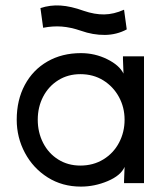

<svg xmlns="http://www.w3.org/2000/svg" viewBox="-20 -679 610 712"><path d="M442 -235Q442 -281 421 -319.5Q400 -358 363 -381Q326 -404 278 -404Q232 -404 196 -381.5Q160 -359 140 -320.5Q120 -282 120 -235Q120 -188 140 -149Q160 -110 196 -87.5Q232 -65 278 -65Q326 -65 363.5 -88Q401 -111 421.5 -150Q442 -189 442 -235ZM438 -406 436 -458V-470H514V0H440V-8L442 -60Q428 -28 379.5 -7.5Q331 13 280 13Q211 13 157 -21Q103 -55 72.5 -112Q42 -169 42 -235Q42 -308 72 -364Q102 -420 156 -451Q210 -482 280 -482Q332 -482 377.5 -459.5Q423 -437 438 -406ZM290 -639Q331 -625 366.5 -625.5Q402 -626 440 -643L450 -570Q413 -550 369 -549.5Q325 -549 280 -565Q242 -578 209 -580.5Q176 -583 140 -576L130 -649Q166 -661 204.5 -658.5Q243 -656 290 -639Z"/></svg>

Font: Kreadon
Style: Regular
Weight: 400
Designer: kohakuno
Foundry: StudioGnu
Version: Version 1.000;Glyphs 3.1.2 (3151)